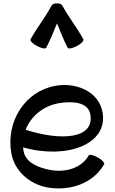

<svg xmlns="http://www.w3.org/2000/svg" viewBox="-20 -1050 658 1101"><path d="M245 -776C269 -821 287 -869 307 -916C327 -869 344 -821 368 -776C373 -768 396 -773 421 -786C446 -799 462 -816 458 -824C423 -891 374 -950 338 -1017C333 -1027 320 -1032 307 -1030C293 -1032 281 -1027 275 -1017C240 -950 191 -891 155 -824C151 -816 168 -799 193 -786C217 -773 241 -768 245 -776ZM577 -108C582 -116 566 -133 541 -147C517 -161 494 -166 489 -159C447 -85 356 -60 270 -75C200 -88 127 -117 115 -184C114 -191 113 -198 112 -205C364 -134 601 -223 568 -406C548 -522 421 -580 298 -558C122 -527 13 -351 45 -172C63 -69 149 6 252 25C380 47 514 3 577 -108ZM316 -458C397 -472 486 -464 498 -394C523 -252 327 -241 127 -306C157 -383 227 -442 316 -458Z"/></svg>

Font: Nupuram Medium
Style: Regular
Weight: 500
Designer: Santhosh Thottingal (santhosh.thottingal@gmail.com)
Foundry: SMC
Version: Version 1.000